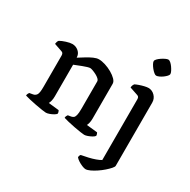

<svg xmlns="http://www.w3.org/2000/svg" viewBox="-201 -928 1307 1319"><g transform="rotate(30 452.5 -268.5)"><path d="M216 0Q208 0 184.5 -3.5Q161 -7 132 -12.5Q103 -18 77.5 -24Q52 -30 40 -34Q40 -42 43.5 -49Q47 -56 50 -60L78 -65Q95 -68 104.5 -82.5Q114 -97 114 -145V-394Q114 -402 111 -409Q108 -416 99 -419L35 -441Q37 -455 40 -462Q43 -469 47 -472Q64 -482 92.5 -491Q121 -500 139 -500Q168 -500 189.5 -481Q211 -462 211 -433Q235 -448 260 -463.5Q285 -479 308.5 -489.5Q332 -500 350 -500Q373 -500 401.5 -491Q430 -482 456 -467Q482 -452 498.5 -435Q515 -418 515 -401V-125Q515 -105 511 -89.5Q507 -74 503 -68L589 -59Q591 -56 593.5 -49.5Q596 -43 596 -35Q591 -27 576.5 -19Q562 -11 546.5 -5.5Q531 0 520 0Q512 0 488.5 -3.5Q465 -7 436.5 -12.5Q408 -18 383 -24Q358 -30 346 -34Q346 -43 349.5 -49.5Q353 -56 356 -60L381 -64Q391 -66 398.5 -71.5Q406 -77 410.5 -93.5Q415 -110 415 -145V-362Q415 -372 404.5 -382Q394 -392 378.5 -400Q363 -408 349 -413Q335 -418 328 -418Q321 -418 305.5 -413.5Q290 -409 272 -402Q254 -395 238 -388.5Q222 -382 214 -379V-127Q214 -108 210 -92Q206 -76 201 -68L284 -59Q286 -56 288.5 -49.5Q291 -43 291 -35Q286 -27 272 -19Q258 -11 242.5 -5.5Q227 0 216 0ZM646 200Q636 200 618.5 193Q601 186 585 175.5Q569 165 561 155Q561 145 564 139.5Q567 134 569 132Q597 127 625 120.5Q653 114 676.5 105.5Q700 97 715 88V-394Q715 -402 712 -409Q709 -416 699 -419L634 -441Q635 -454 639 -462Q643 -470 645 -472Q656 -478 674.5 -484.5Q693 -491 712 -495.5Q731 -500 743 -500Q772 -500 793.5 -478Q815 -456 815 -425V76Q815 84 802 99Q789 114 769 131.5Q749 149 726 164.5Q703 180 681.5 190Q660 200 646 200ZM745 -599Q738 -599 727 -608Q716 -617 705.5 -630Q695 -643 688 -656Q681 -669 681 -677Q681 -685 690.5 -695Q700 -705 714 -714.5Q728 -724 742 -730.5Q756 -737 764 -737Q772 -737 782.5 -728Q793 -719 802.5 -705.5Q812 -692 818.5 -679Q825 -666 825 -657Q825 -650 816 -640Q807 -630 794 -620.5Q781 -611 767.5 -605Q754 -599 745 -599Z"/></g></svg>

Font: Texturina 12pt Medium
Style: Regular
Weight: 500
Designer: Guillermo Torres Carreño
Foundry: Omnibus-Type
Version: Version 1.002